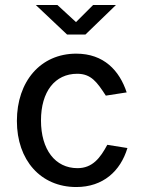

<svg xmlns="http://www.w3.org/2000/svg" viewBox="-20 -743 588 773"><path d="M355 -723 286 -654 211 -723H124L250 -604H324L447 -723ZM287 -527C143 -527 48 -415 48 -256C48 -98 144 10 287 10C395 10 465 -54 493 -147L412 -160C384 -108 353 -66 292 -66C202 -66 145 -141 145 -258C145 -374 201 -446 291 -446C347 -446 371 -412 406 -358L490 -371C461 -459 398 -527 287 -527Z"/></svg>

Font: United Sans Medium
Style: Regular
Weight: 500
Designer: Pablo Impallari, Rodrigo Fuenzalida (Modified by Dan O. Williams)
Version: Version 1.000;PS 001.000;hotconv 1.0.88;makeotf.lib2.5.64775